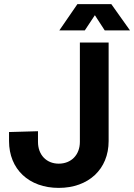

<svg xmlns="http://www.w3.org/2000/svg" viewBox="-20 -907 653 935"><path d="M269 -759H393L442 -833L490 -759H613L522 -887H357ZM266 8C411 8 509 -83 509 -220V-700H369V-216C369 -153 327 -110 266 -110C206 -110 165 -153 165 -216V-268L24 -264V-220C24 -83 121 8 266 8Z"/></svg>

Font: Arthouse Owned
Style: Bold
Weight: 700
Designer: Jeremy Tribby
Foundry: Tribby Type
Version: Version 1.000;PS 001.000;hotconv 1.0.88;makeotf.lib2.5.64775